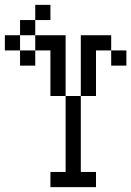

<svg xmlns="http://www.w3.org/2000/svg" viewBox="-20 -770 540 790"><path d="M187.5 -687.5H125V-750H187.5ZM0 -625H62.5V-562.5H0ZM62.5 -562.5H125V-500H62.5ZM62.5 -687.5H125V-625H62.5ZM125 -625H250V-375H187.5V-562.5H125ZM187.5 -62.5H250V-375H312.5V-62.5H375V0H187.5ZM312.5 -625H437.5V-562.5H375V-375H312.5ZM437.5 -562.5H500V-500H437.5Z"/></svg>

Font: 寒蝉点阵体 16px
Style: Regular
Weight: 400
Designer: Designed by Warren2060
Foundry: ChillType
Version: Version 1.000